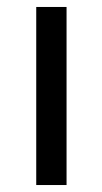

<svg xmlns="http://www.w3.org/2000/svg" viewBox="-20 -531 294 551"><path d="M84 0V-511H171V0Z"/></svg>

Font: Undotted
Style: Regular
Weight: 400
Designer: Delve Withrington, Dave Bailey, Thomas Jockin
Foundry: Delve Fonts LLC
Version: Version 4.000